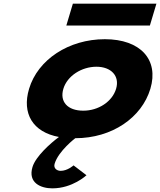

<svg xmlns="http://www.w3.org/2000/svg" viewBox="-20 -743 878 1053"><path d="M379.7 -723 343.8 -603H802L837.9 -723ZM327.5 -256C348.7 -327 427.8 -377 508.9 -377C588.7 -377 637.9 -327 616.7 -256C595.7 -186 520.3 -136 436.8 -136C349.7 -136 306.5 -186 327.5 -256ZM139.5 -256C99 -120.7 159.4 -18.3 303.3 8.2C257.3 42.2 175.6 114.7 158.2 173C132.1 260 204.1 290 267 290C378.3 290 454.3 218 454.3 218L383.4 164C383.4 164 350.2 194 312.7 194C292.1 194 272.1 180 279.6 155C300.5 85 392.8 15 392.8 15C594.6 15 757.4 -98 804.7 -256C852.5 -416 750 -528 555.2 -528C356.8 -528 187.3 -416 139.5 -256Z"/></svg>

Font: Hussar
Style: BdSuprExtOblThree
Weight: 700
Foundry: Cannot Into Space Fonts
Version: Version 2.00